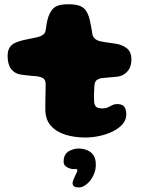

<svg xmlns="http://www.w3.org/2000/svg" viewBox="-20 -618 660 881"><path d="M341 242Q323 241.5 317.8 235.2Q312.5 229 313 220.5Q314.5 213 318.2 203.5Q322 194 326 186Q330.5 178 333 171.5Q335.5 165 335 161.5Q334.5 159.5 332.2 158.5Q330 157.5 325.5 157.5Q319.5 157.5 314 157.8Q308.5 158 303 155.5Q291.5 153 280.5 144.2Q269.5 135.5 272.5 114.5Q275.5 85 301 73Q326.5 61 351.5 64Q385 67.5 403.2 87.2Q421.5 107 419.5 144.5Q418.5 164.5 409.8 183.8Q401 203 388.5 217Q378.5 228 366 235.2Q353.5 242.5 341 242ZM371 13Q323 13 281.5 0.5Q240 -12 214.5 -39.8Q189 -67.5 188 -113.5Q188 -124.5 188 -136.5Q188 -148.5 188.2 -161Q188.5 -173.5 188.8 -185.5Q189 -197.5 189.2 -209.2Q189.5 -221 189.5 -231.5Q189 -253.5 176.5 -260Q164 -266.5 144.5 -268.5Q134 -269.5 123.2 -270.2Q112.5 -271 101.2 -272.5Q90 -274 77.5 -275.5Q49 -279 32 -300.2Q15 -321.5 15 -360Q15 -387 25 -401.2Q35 -415.5 51.8 -422.5Q68.5 -429.5 87.5 -434Q108 -438 125 -441.8Q142 -445.5 155.5 -448.5Q169 -452 178.2 -458.8Q187.5 -465.5 190 -481.5Q191.5 -493 193.2 -503.8Q195 -514.5 197.2 -524.5Q199.5 -534.5 202.5 -542.5Q213.5 -573.5 232.8 -586Q252 -598.5 293 -598.5Q325 -598.5 344 -591.8Q363 -585 373.8 -570Q384.5 -555 391 -530Q393.5 -519 395.2 -510.8Q397 -502.5 398.2 -495Q399.5 -487.5 401 -480Q402.5 -472.5 403.5 -463Q406 -447.5 417.2 -439Q428.5 -430.5 443.5 -428Q456 -425.5 466.8 -423.8Q477.5 -422 488 -420.8Q498.5 -419.5 510 -417.5Q537 -414 560 -398Q583 -382 583 -344Q583 -310.5 564.2 -289.8Q545.5 -269 517.5 -266Q497.5 -264 478.2 -262.5Q459 -261 446 -259.5Q435.5 -258 425.5 -251.8Q415.5 -245.5 413.5 -228Q413 -220.5 412.5 -212.5Q412 -204.5 411.8 -196.5Q411.5 -188.5 411.2 -180.5Q411 -172.5 411.5 -165.2Q412 -158 412 -150.5Q413 -136 420.8 -128.2Q428.5 -120.5 451.5 -120.5Q465 -120.5 475.2 -125.5Q485.5 -130.5 495.2 -135.5Q505 -140.5 518 -140.5Q540.5 -140.5 550 -128.5Q559.5 -116.5 559.5 -93.5Q559.5 -67.5 542 -47.8Q524.5 -28 496.8 -14.5Q469 -1 436 6Q403 13 371 13Z"/></svg>

Font: Gluten Thin ExtraBold
Style: Regular
Weight: 800
Version: Version 1.300